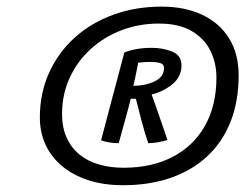

<svg xmlns="http://www.w3.org/2000/svg" viewBox="-20 -680 740 566"><path d="M342.5 -134Q285.5 -134 240.5 -148.8Q195.5 -163.5 163.5 -190Q131.5 -216.5 114.5 -253Q97.5 -289.5 97.5 -333.5Q97.5 -406 125 -466.2Q152.5 -526.5 201.2 -570Q250 -613.5 315.2 -637Q380.5 -660.5 456.5 -660.5Q524.5 -660.5 575.8 -636.5Q627 -612.5 655.2 -567.2Q683.5 -522 683.5 -458Q683.5 -382 660 -322Q636.5 -262 591.8 -220Q547 -178 484 -156Q421 -134 342.5 -134ZM344 -185.5Q428 -185.5 489.5 -217.8Q551 -250 584.5 -309.8Q618 -369.5 618 -451.5Q618 -494.5 600.2 -530.5Q582.5 -566.5 545 -588.5Q507.5 -610.5 448.5 -610.5Q389.5 -610.5 338 -590.8Q286.5 -571 247.2 -535.2Q208 -499.5 185.5 -450.8Q163 -402 163 -344Q163 -303 177 -273Q191 -243 215.5 -223.5Q240 -204 273 -194.8Q306 -185.5 344 -185.5ZM330 -258Q315.5 -258 301.8 -260.2Q288 -262.5 278 -266.5Q284 -289.5 293.5 -325.2Q303 -361 313.2 -399.8Q323.5 -438.5 332.5 -472.2Q341.5 -506 346.5 -525Q358 -530.5 380 -534.8Q402 -539 427 -539Q460 -539 487.5 -528Q515 -517 515 -487Q515 -454 488.5 -432Q462 -410 427 -401.5Q431.5 -389.5 438.2 -370.2Q445 -351 452 -330.5Q459 -310 465 -292.8Q471 -275.5 473.5 -267.5Q463.5 -264 448.2 -261Q433 -258 417 -258Q406 -290 397.8 -322Q389.5 -354 380.5 -389Q376.5 -389 372 -389Q367.5 -389 365.5 -389Q364 -383 359.5 -365.5Q355 -348 349 -326.8Q343 -305.5 337.8 -286.5Q332.5 -267.5 330 -258ZM373 -427Q407.5 -427 435.5 -440Q463.5 -453 463.5 -480Q463.5 -491 451.5 -494.2Q439.5 -497.5 424 -497.5Q414 -497.5 404 -496.8Q394 -496 387 -495Q387 -491.5 383.8 -476.5Q380.5 -461.5 377.5 -446.5Q374.5 -431.5 373 -427Z"/></svg>

Font: Grandstander Thin Light
Style: Italic
Weight: 300
Italic angle: -15°
Version: Version 1.200